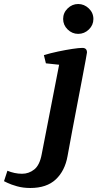

<svg xmlns="http://www.w3.org/2000/svg" viewBox="-169 -754 486 958"><path d="M-18 184Q-54 184 -84 175.5Q-114 167 -131.5 158.5Q-149 150 -149 150L-132 98Q-115 105 -96.5 109Q-78 113 -59 113Q-25 113 2 91.5Q29 70 39 16L126 -431L60 -438L50 -479Q83 -489 121 -497Q159 -505 192 -510Q225 -515 242 -515Q265 -515 265 -492Q265 -490 258.5 -454.5Q252 -419 241 -361.5Q230 -304 217 -236Q204 -168 191 -99.5Q178 -31 168 25Q155 98 109.5 141Q64 184 -18 184ZM221 -585Q191 -585 168.5 -607Q146 -629 146 -659.5Q146 -690 168.5 -712Q191 -734 221 -734Q251 -734 274 -712.1Q297 -690.2 297 -659Q297 -629 274.5 -607Q252 -585 221 -585Z"/></svg>

Font: Manuale
Style: Italic
Weight: 400
Italic angle: -11°
Designer: Eduardo Tunni / Pablo Cosgaya
Foundry: Eduardo Tunni / Pablo Cosgaya
Version: Version 1.002